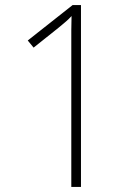

<svg xmlns="http://www.w3.org/2000/svg" viewBox="-20 -734 546 754"><path d="M298 0H260V-550Q260 -588 260 -616Q260 -644 261 -671Q250 -659 239 -649.5Q228 -640 211 -626L112 -547L89 -575L265 -714H298Z"/></svg>

Font: Noto Sans Arabic UI SmCn XLt
Style: Regular
Weight: 200
Width: 4
Designer: Monotype Design Team, Nadine Chahine and Nizar Qandah
Foundry: Monotype Imaging Inc.
Version: Version 2.010; ttfautohint (v1.8.4.7-5d5b)